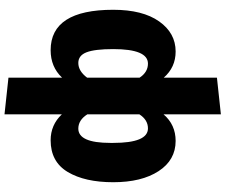

<svg xmlns="http://www.w3.org/2000/svg" viewBox="-96 -706 1025 874"><g transform="rotate(-90 417.0 -268.5)"><path d="M334 224V-37Q287 18 213 18Q126 18 75.5 -59.5Q25 -137 25 -266Q25 -395 71.5 -473Q118 -551 216 -551Q286 -551 334 -500V-761L501 -743V-499Q550 -551 626 -551Q810 -551 810 -266Q810 -132 757 -57Q704 18 620 18Q548 18 501 -36V206ZM270 -108Q309 -108 334 -147V-384Q308 -425 269 -425Q204 -425 204 -279V-266Q204 -108 270 -108ZM565 -108Q631 -108 631 -266Q631 -350 616.5 -387.5Q602 -425 568 -425Q531 -425 501 -385V-146Q526 -108 565 -108Z"/></g></svg>

Font: Trujillo ExtraBold
Style: Regular
Weight: 800
Designer: Fira Sans original fonts by bBox Type GmbH, Carrois Corporate GbR, & Edenspiekermann AG / Changes by Cristiano Sobral
Foundry: Fira Sans original fonts by bBox Type GmbH, Carrois Corporate GbR, & Edenspiekermann AG / Changes by Cristiano Sobral
Version: Version 4.301;July 28, 2020;FontCreator 13.0.0.2655 64-bit